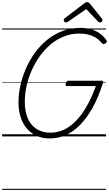

<svg xmlns="http://www.w3.org/2000/svg" viewBox="-20 -1276 1020 1796"><path d="M446 19Q378 19 324.5 -4.5Q271 -28 232.5 -72Q194 -116 173.5 -179Q153 -242 153 -321Q153 -397 171 -477.5Q189 -558 223 -636Q257 -714 306.5 -782Q356 -850 420 -902.5Q484 -955 562 -985Q640 -1015 731 -1015Q785 -1015 831 -1002Q877 -989 913.5 -963.5Q950 -938 976 -899Q982 -890 978.5 -882.5Q975 -875 963 -868Q953 -862 946.5 -864Q940 -866 929 -876Q905 -906 874.5 -924.5Q844 -943 807 -952.5Q770 -962 724 -962Q646 -962 578 -935Q510 -908 453 -860Q396 -812 351.5 -749.5Q307 -687 275.5 -615.5Q244 -544 228 -470Q212 -396 212 -326Q212 -256 228 -202.5Q244 -149 275 -111.5Q306 -74 350.5 -54.5Q395 -35 451 -35Q502 -35 551 -52Q600 -69 644.5 -104Q689 -139 730.5 -191.5Q772 -244 808.5 -314Q845 -384 877 -471H606Q595 -471 593.5 -478.5Q592 -486 596 -497Q600 -510 606 -515.5Q612 -521 622 -521H929Q941 -521 944 -516Q947 -511 943 -498Q900 -365 845.5 -267.5Q791 -170 728 -106.5Q665 -43 594 -12Q523 19 446 19ZM597 -1066Q588 -1066 582 -1073Q576 -1080 576 -1087Q576 -1093 578 -1096.5Q580 -1100 584 -1104L766 -1243Q775 -1250 782 -1253Q789 -1256 797 -1256Q804 -1256 809.5 -1252.5Q815 -1249 821 -1242L933 -1102Q936 -1098 937.5 -1094Q939 -1090 939 -1086Q939 -1077 930.5 -1071.5Q922 -1066 915 -1066Q909 -1066 904.5 -1068.5Q900 -1071 896 -1076L787 -1191L619 -1075Q612 -1070 607 -1068Q602 -1066 597 -1066ZM0 490H972V500H0ZM0 -20H972V0H0ZM0 -505H972V-500H0ZM0 -1010H972V-1000H0Z"/></svg>

Font: Playwrite NZ Guides
Style: Regular
Weight: 400
Designer: Veronika Burian, José Scaglione
Foundry: TypeTogether
Version: Version 1.003